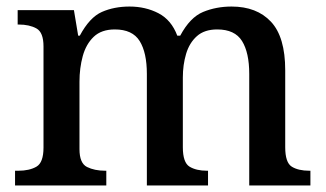

<svg xmlns="http://www.w3.org/2000/svg" viewBox="-20 -567 996 587"><path d="M26 0V-45H36Q70 -45 91.5 -57.5Q113 -70 113 -116V-425Q113 -468 91.5 -480Q70 -492 37 -492H34V-536H206L219 -458H224Q254 -514 291.5 -530.5Q329 -547 376 -547Q425 -547 464.5 -526.5Q504 -506 522 -458H531Q561 -514 601 -530.5Q641 -547 688 -547Q765 -547 808.5 -500.5Q852 -454 852 -352V-117Q852 -70 872 -57.5Q892 -45 926 -45H929V0H742V-341Q742 -406 720 -441.5Q698 -477 644 -477Q605 -477 582 -456.5Q559 -436 549 -402.5Q539 -369 539 -330V-117Q539 -70 559.5 -57.5Q580 -45 613 -45H616V0H429V-341Q429 -406 407 -441.5Q385 -477 331 -477Q290 -477 266.5 -454.5Q243 -432 233 -395.5Q223 -359 223 -317V-111Q223 -68 246 -56.5Q269 -45 302 -45H305V0Z"/></svg>

Font: Noto Serif Hentaigana Medium
Style: Regular
Weight: 500
Designer: Kazuhiro Yamada
Foundry: nipponia
Version: Version 1.000; ttfautohint (v1.8.4.7-5d5b)